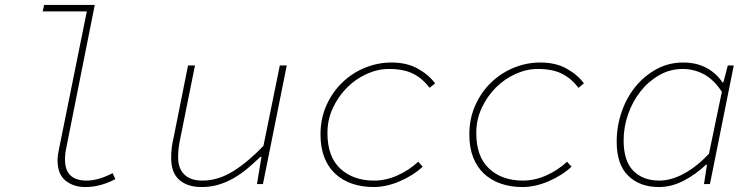

<svg xmlns="http://www.w3.org/2000/svg" viewBox="-20 -742 3040 774"><path d="M324 12Q276 12 244 -14Q212 -40 212 -96Q212 -115 218 -142L330 -696H152L158 -722H362L248 -150Q242 -123 242 -100Q242 -55 264.5 -34.5Q287 -14 328 -14Q377 -14 434 -44L445 -20Q417 -5 386.5 3.5Q356 12 324 12Z M793 12Q760 12 736.5 3Q713 -6 698 -21.5Q683 -37 676.5 -58Q670 -79 670 -104Q670 -128 672.5 -147.5Q675 -167 680 -188L738 -478H766L708 -190Q703 -167 700.5 -148Q698 -129 698 -108Q698 -63 723 -38.5Q748 -14 796 -14Q859 -14 919.5 -51.5Q980 -89 1042 -154L1108 -478H1136L1040 0H1016L1034 -110H1030Q1005 -86 979 -64Q953 -42 924 -25Q895 -8 862.5 2Q830 12 793 12Z M1486 12Q1439 12 1399.5 -1.5Q1360 -15 1331.5 -41.5Q1303 -68 1287.5 -107.5Q1272 -147 1272 -200Q1272 -264 1296 -317.5Q1320 -371 1360 -409.5Q1400 -448 1451.5 -469Q1503 -490 1558 -490Q1620 -490 1664 -465.5Q1708 -441 1734 -406L1712 -388Q1683 -426 1645 -445Q1607 -464 1548 -464Q1503 -464 1458.5 -444Q1414 -424 1379 -389Q1344 -354 1322 -307Q1300 -260 1300 -206Q1300 -110 1352 -62Q1404 -14 1488 -14Q1535 -14 1581.5 -34.5Q1628 -55 1666 -90L1684 -70Q1645 -34 1591 -11Q1537 12 1486 12Z M2086 12Q2039 12 1999.5 -1.5Q1960 -15 1931.5 -41.5Q1903 -68 1887.5 -107.5Q1872 -147 1872 -200Q1872 -264 1896 -317.5Q1920 -371 1960 -409.5Q2000 -448 2051.5 -469Q2103 -490 2158 -490Q2220 -490 2264 -465.5Q2308 -441 2334 -406L2312 -388Q2283 -426 2245 -445Q2207 -464 2148 -464Q2103 -464 2058.5 -444Q2014 -424 1979 -389Q1944 -354 1922 -307Q1900 -260 1900 -206Q1900 -110 1952 -62Q2004 -14 2088 -14Q2135 -14 2181.5 -34.5Q2228 -55 2266 -90L2284 -70Q2245 -34 2191 -11Q2137 12 2086 12Z M2636 12Q2559 12 2512.5 -33.5Q2466 -79 2466 -170Q2466 -233 2486 -291Q2506 -349 2542 -393Q2578 -437 2627 -463.5Q2676 -490 2734 -490Q2788 -490 2828.5 -468Q2869 -446 2892 -410H2896L2914 -478H2938L2842 0H2818L2830 -78H2826Q2785 -39 2736 -13.5Q2687 12 2636 12ZM2638 -14Q2686 -14 2738 -42.5Q2790 -71 2838 -122L2890 -372Q2857 -422 2817 -443Q2777 -464 2732 -464Q2681 -464 2637.5 -439Q2594 -414 2562 -373.5Q2530 -333 2512 -281.5Q2494 -230 2494 -176Q2494 -93 2533 -53.5Q2572 -14 2638 -14Z"/></svg>

Font: Source Code Pro ExtraLight
Style: Italic
Weight: 200
Italic angle: -11°
Monospace: yes
Designer: Paul D. Hunt, Teo Tuominen
Foundry: Adobe Systems Incorporated
Version: Version 1.050;PS 1.000;hotconv 16.6.51;makeotf.lib2.5.65220